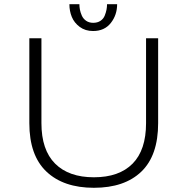

<svg xmlns="http://www.w3.org/2000/svg" viewBox="-20 -882 890 913"><path d="M537 -862Q537 -811 507 -772.8Q477 -734.5 422.5 -734.5Q385.5 -734.5 359.2 -754Q333 -773.5 321.5 -801.5Q310 -829.5 310 -862H357.5Q357.5 -849.5 360 -836.2Q362.5 -823 369 -808Q375.5 -793 389.5 -783.2Q403.5 -773.5 423.5 -773.5Q443.5 -773.5 457.8 -783Q472 -792.5 478 -807.8Q484 -823 486.5 -836Q489 -849 489 -862ZM426.5 11Q282 11 200.8 -66Q119.5 -143 119.5 -296.5V-700H177V-296.5Q177 -169 242 -104Q307 -39 426.5 -39Q546.5 -39 610.5 -103.8Q674.5 -168.5 674.5 -296.5V-700H732V-296.5Q732 -142.5 652 -65.8Q572 11 426.5 11Z"/></svg>

Font: League Mono Wide UltraLight
Style: Regular
Weight: 200
Width: 8
Designer: Tyler Finck
Foundry: The League of Moveable Type / Tyler Finck
Version: Version 2.210